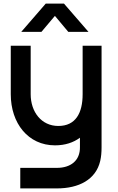

<svg xmlns="http://www.w3.org/2000/svg" viewBox="-20 -795 656 1070"><path d="M40 -270C40 -108 137 15 286.5 15C342.5 15 389 -0.5 425.5 -27.5V24C427 101 372.5 140.5 297.5 140.5H93V255H297C419 255 514 206.5 538.5 102C544 78 546 54 546 26V-540H440.5V-270C440.5 -165.5 402 -93 305 -93C211 -93 151 -171 151 -270V-540H40ZM98.5 -617.5H211L286 -706.5L360.5 -617.5H473L336.5 -775H235Z"/></svg>

Font: Eudonet
Style: Bold
Weight: 700
Designer: Mikhail Sharanda
Foundry: Mikhail Sharanda
Version: Version 4.503;Glyphs 3.1.2 (3151)